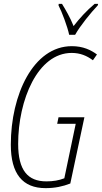

<svg xmlns="http://www.w3.org/2000/svg" viewBox="-20 -964 528 994"><path d="M338 -784H369C396 -832 451 -899 486 -936L488 -944H470C429 -910 390 -867 361 -829C344 -872 319 -915 301 -944H284L283 -936C300 -904 330 -824 338 -784ZM216 10C265 10 306 1 344 -14L417 -357H283L276 -323H372L313 -41C285 -30 255 -25 220 -25C124 -25 74 -82 74 -219C74 -446 175 -690 351 -690C396 -690 430 -675 461 -652L482 -682C451 -705 410 -725 352 -725C152 -725 36 -473 36 -215C36 -64 97 10 216 10Z"/></svg>

Font: Noto Sans ExtraCondensed ExtraLight
Style: Italic
Weight: 200
Width: 2
Italic angle: -12°
Designer: Monotype Design Team
Foundry: Monotype Imaging Inc.
Version: Version 2.013